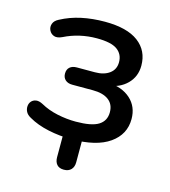

<svg xmlns="http://www.w3.org/2000/svg" viewBox="-98 -576 704 795"><g transform="rotate(15 254.0 -179.0)"><path d="M248 139Q228 139 218 127.5Q208 116 208 96V-46H290V96Q290 116 279 127.5Q268 139 248 139ZM246 9Q195 9 146 -1.5Q97 -12 61 -33Q46 -41 40 -52.5Q34 -64 35 -76.5Q36 -89 43.5 -97.5Q51 -106 63.5 -108Q76 -110 93 -101Q125 -83 165 -74.5Q205 -66 244 -66Q312 -66 341.5 -84.5Q371 -103 371 -140Q371 -174 347 -192Q323 -210 279 -210H191Q172 -210 161 -220Q150 -230 150 -247Q150 -265 161 -274.5Q172 -284 191 -284H268Q307 -284 330.5 -301.5Q354 -319 354 -350Q354 -384 328 -403Q302 -422 240 -422Q203 -422 168 -414Q133 -406 101 -390Q80 -380 66 -385Q52 -390 45.5 -403.5Q39 -417 44 -431.5Q49 -446 67 -455Q108 -477 155 -487Q202 -497 255 -497Q350 -497 398.5 -460.5Q447 -424 447 -360Q447 -313 415.5 -281.5Q384 -250 332 -244V-257Q393 -254 429 -221.5Q465 -189 465 -136Q465 -70 409 -30.5Q353 9 246 9Z"/></g></svg>

Font: Nunito SemiBold
Style: Regular
Weight: 600
Designer: Vernon Adams
Foundry: Vernon Adams
Version: Version 3.602